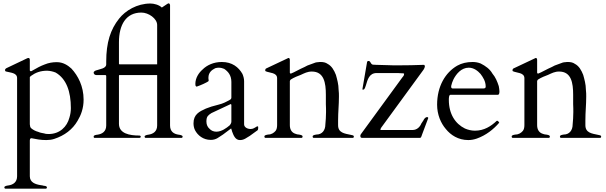

<svg xmlns="http://www.w3.org/2000/svg" viewBox="-20 -823 3617 1146"><path d="M242 286C236 284 230 283 222 282C191 277 158 266 158 229V20C158 11 158 2 168 2C199 8 221 13 256 13C273 13 289 11 304 6C365 -14 413 -50 443 -102C463 -135 479 -176 479 -228C479 -308 446 -371 406 -414C385 -433 357 -452 319 -452C294 -452 270 -448 246 -438C224 -430 199 -417 172 -401C170 -399 167 -398 164 -398C163 -398 161 -398 160 -400C159 -400 158 -402 158 -403V-465C158 -473 155 -477 150 -477C147 -477 145 -476 142 -475L18 -416C15 -414 12 -412 12 -410C10 -409 10 -407 10 -406C10 -402 11 -400 12 -398C13 -398 15 -397 17 -396C42 -389 82 -389 82 -357V229C82 264 59 280 29 284C20 285 6 288 6 295C6 300 8 302 11 303H255C258 302 260 300 260 295C260 289 250 286 242 286ZM163 -368C164 -370 164 -370 165 -370C191 -389 221 -401 262 -401C281 -400 297 -396 312 -390C376 -353 403 -277 403 -178C403 -158 400 -139 394 -120C380 -67 337 -23 270 -23C266 -23 261 -24 254 -24C238 -29 222 -29 208 -36C192 -40 178 -48 168 -56C159 -63 160 -69 158 -81V-363C159 -364 162 -368 163 -368Z M1047 -19C1017 -23 995 -38 995 -74V-792C994 -799 991 -803 986 -803C985 -803 984 -803 983 -802L979 -800L946 -778C928 -795 898 -802 878 -802C797 -802 728 -759 691 -712C639 -647 614 -569 614 -455V-439C614 -414 576 -411 558 -404C551 -403 539 -397 539 -390C539 -381 546 -375 555 -375H608C612 -375 614 -373 614 -370V-74C614 -39 591 -23 561 -19C552 -18 539 -16 539 -8C539 -3 540 -1 543 0H811C818 0 820 -3 820 -8C820 -11 817 -14 811 -14C753 -14 690 -26 690 -84V-371C690 -374 691 -375 693 -375H918V-74C918 -39 895 -23 865 -19C857 -18 843 -15 843 -8C843 -3 845 -1 848 0H1065C1068 -1 1070 -3 1070 -8C1070 -15 1056 -18 1047 -19ZM918 -439H695C693 -439 690 -439 690 -443V-571C690 -675 732 -748 824 -748C867 -748 918 -712 918 -674C918 -674 918 -674 918 -673C918 -670 918 -664 918 -658C918 -653 918 -647 918 -643Z M1437 -81V-338C1437 -353 1433 -368 1427 -382C1404 -422 1366 -453 1304 -453C1255 -453 1215 -434 1189 -408C1167 -389 1146 -358 1146 -322C1146 -319 1147 -315 1147 -312C1149 -308 1151 -306 1154 -306C1165 -310 1182 -316 1194 -322C1204 -327 1220 -334 1226 -340L1225 -342V-348C1224 -351 1224 -353 1224 -355V-359C1224 -391 1245 -406 1265 -416C1273 -418 1279 -419 1285 -419C1298 -419 1309 -416 1318 -412C1342 -396 1361 -373 1361 -334V-240C1361 -238 1361 -236 1359 -234C1359 -231 1355 -229 1350 -226C1328 -214 1312 -205 1283 -198C1253 -191 1229 -183 1209 -175C1169 -157 1135 -140 1135 -87C1135 -72 1138 -58 1144 -46C1160 -15 1193 12 1238 12C1272 12 1286 -5 1311 -20C1324 -30 1340 -41 1359 -56C1360 -56 1361 -54 1361 -52C1363 -48 1364 -44 1365 -39C1373 -18 1383 13 1412 13C1438 13 1451 -1 1471 -12C1482 -20 1495 -29 1511 -41C1519 -45 1521 -49 1521 -60V-66C1520 -68 1519 -69 1516 -69C1514 -69 1512 -68 1510 -66C1500 -61 1492 -53 1476 -53C1457 -53 1437 -63 1437 -81ZM1212 -97C1212 -112 1214 -122 1220 -130L1229 -139C1233 -142 1237 -145 1242 -148L1355 -201C1356 -202 1356 -202 1357 -202C1360 -201 1361 -199 1361 -196V-97C1361 -90 1357 -82 1351 -75C1332 -59 1303 -37 1271 -37C1254 -37 1240 -44 1231 -54C1220 -63 1212 -78 1212 -97Z M1558 -8C1558 -3 1560 -1 1563 0H1781C1784 -1 1786 -3 1786 -8C1786 -17 1773 -18 1763 -20C1755 -20 1747 -23 1739 -26C1722 -33 1710 -49 1710 -76V-339C1711 -342 1712 -345 1715 -348C1733 -360 1761 -371 1775 -376C1797 -386 1815 -396 1841 -396C1914 -396 1925 -329 1925 -257V-201C1926 -184 1926 -169 1926 -154C1926 -127 1924 -102 1922 -80C1922 -45 1902 -20 1869 -20C1859 -18 1846 -17 1846 -8C1846 -3 1848 -1 1851 0H2087C2090 -1 2092 -3 2092 -8C2092 -16 2082 -16 2074 -18C2036 -26 1998 -30 1998 -76V-104C1998 -156 2003 -196 2003 -247C2003 -259 2003 -272 2001 -288C2001 -319 1992 -351 1985 -376C1974 -404 1960 -429 1935 -442C1924 -450 1910 -453 1894 -453C1889 -453 1885 -453 1880 -452C1875 -452 1870 -451 1864 -450C1847 -444 1835 -439 1815 -432C1805 -426 1791 -420 1776 -413C1760 -406 1740 -393 1717 -384H1714C1712 -384 1711 -386 1710 -389V-465C1710 -473 1707 -477 1702 -477C1701 -477 1700 -477 1699 -476L1695 -474L1570 -415C1567 -414 1565 -412 1565 -410C1563 -408 1563 -406 1563 -405C1563 -402 1563 -400 1565 -398C1588 -387 1634 -391 1634 -356V-76C1634 -61 1631 -50 1625 -42C1615 -30 1600 -20 1581 -20C1571 -18 1558 -17 1558 -8Z M2495 -9C2498 -13 2498 -20 2500 -22L2536 -118C2536 -122 2534 -124 2529 -124C2519 -124 2511 -113 2507 -104L2495 -86C2487 -66 2469 -47 2442 -47H2254C2252 -47 2251 -47 2251 -48V-51C2251 -53 2251 -55 2253 -56C2253 -58 2255 -60 2256 -62L2508 -407C2510 -409 2516 -422 2516 -425C2516 -430 2515 -434 2511 -436C2458 -434 2407 -433 2358 -433C2334 -433 2313 -433 2297 -434C2269 -434 2248 -436 2225 -436C2217 -437 2211 -437 2206 -437C2202 -438 2199 -439 2197 -442C2192 -447 2189 -459 2181 -459C2175 -459 2173 -458 2171 -453L2143 -290C2143 -289 2144 -289 2145 -288H2148C2157 -288 2161 -305 2164 -314C2174 -348 2184 -387 2228 -387H2347C2354 -387 2361 -387 2369 -386C2374 -386 2392 -386 2392 -383C2392 -370 2386 -368 2380 -359L2134 -22C2133 -19 2132 -17 2131 -16V-10C2131 -3 2135 0 2142 0H2486C2491 0 2495 -5 2495 -9Z M2668 -257H2951C2958 -257 2961 -264 2961 -278C2961 -287 2959 -297 2957 -309C2948 -337 2937 -363 2919 -384C2904 -411 2877 -430 2849 -444C2834 -450 2818 -453 2801 -453C2766 -453 2736 -446 2709 -431C2638 -390 2589 -308 2589 -198C2589 -139 2611 -88 2641 -53C2670 -17 2715 13 2775 13C2792 13 2809 10 2826 4C2880 -15 2926 -51 2960 -91C2957 -93 2954 -102 2949 -102H2947C2945 -102 2945 -102 2944 -101C2911 -70 2870 -43 2815 -43C2794 -43 2773 -48 2755 -56C2698 -84 2659 -142 2659 -227C2659 -239 2660 -257 2668 -257ZM2673 -304V-310C2676 -323 2680 -336 2687 -350C2703 -381 2733 -419 2778 -419C2808 -419 2832 -400 2848 -382C2863 -362 2879 -338 2879 -306C2879 -299 2875 -295 2866 -295H2682C2677 -295 2673 -298 2673 -304Z M3034 -8C3034 -3 3036 -1 3039 0H3257C3260 -1 3262 -3 3262 -8C3262 -17 3249 -18 3239 -20C3231 -20 3223 -23 3215 -26C3198 -33 3186 -49 3186 -76V-339C3187 -342 3188 -345 3191 -348C3209 -360 3237 -371 3251 -376C3273 -386 3291 -396 3317 -396C3390 -396 3401 -329 3401 -257V-201C3402 -184 3402 -169 3402 -154C3402 -127 3400 -102 3398 -80C3398 -45 3378 -20 3345 -20C3335 -18 3322 -17 3322 -8C3322 -3 3324 -1 3327 0H3563C3566 -1 3568 -3 3568 -8C3568 -16 3558 -16 3550 -18C3512 -26 3474 -30 3474 -76V-104C3474 -156 3479 -196 3479 -247C3479 -259 3479 -272 3477 -288C3477 -319 3468 -351 3461 -376C3450 -404 3436 -429 3411 -442C3400 -450 3386 -453 3370 -453C3365 -453 3361 -453 3356 -452C3351 -452 3346 -451 3340 -450C3323 -444 3311 -439 3291 -432C3281 -426 3267 -420 3252 -413C3236 -406 3216 -393 3193 -384H3190C3188 -384 3187 -386 3186 -389V-465C3186 -473 3183 -477 3178 -477C3177 -477 3176 -477 3175 -476L3171 -474L3046 -415C3043 -414 3041 -412 3041 -410C3039 -408 3039 -406 3039 -405C3039 -402 3039 -400 3041 -398C3064 -387 3110 -391 3110 -356V-76C3110 -61 3107 -50 3101 -42C3091 -30 3076 -20 3057 -20C3047 -18 3034 -17 3034 -8Z"/></svg>

Font: fbb
Style: Regular
Weight: 400
Designer: David J. Perry, Michael Sharpe
Version: Version 1.045